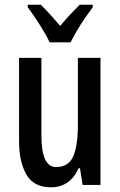

<svg xmlns="http://www.w3.org/2000/svg" viewBox="-20 -786 509 816"><path d="M407 -540V0H331L320 -71H314Q278 10 196 10Q124 10 92.5 -43.5Q61 -97 61 -188V-540H156V-210Q156 -76 218 -76Q271 -76 291 -121Q311 -166 311 -256V-540ZM191 -606Q176 -638 149.5 -680Q123 -722 98 -755V-766H153Q171 -749 192.5 -725Q214 -701 236 -676Q260 -705 277.5 -723.5Q295 -742 319 -766H374V-755Q359 -735 341 -709Q323 -683 307 -655.5Q291 -628 280 -606Z"/></svg>

Font: Noto Sans ExtraCondensed Medium
Style: Regular
Weight: 500
Width: 2
Designer: Monotype Design Team
Foundry: Monotype Imaging Inc.
Version: Version 2.013; ttfautohint (v1.8.4.7-5d5b)